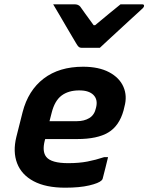

<svg xmlns="http://www.w3.org/2000/svg" viewBox="-20 -860 689 892"><path d="M444 -638H358Q351 -638 346 -642Q341 -646 333 -660Q328 -669 315.5 -689.5Q303 -710 287.5 -737Q272 -764 256 -791Q240 -818 227 -840H326Q344 -840 353 -829Q360 -819 375 -798Q390 -777 415 -743H422Q461 -776 489 -798.5Q517 -821 540 -840H640Q651 -840 649 -831Q648 -827 644 -822.5Q640 -818 623 -803Q608 -790 583.5 -767Q559 -744 531.5 -719Q504 -694 480.5 -672Q457 -650 444 -638ZM366 -550Q439 -550 487 -524.5Q535 -499 553.5 -456.5Q572 -414 558 -364L554 -347Q534 -275 483 -244.5Q432 -214 339 -214H190L188 -207Q175 -156 195 -131Q218 -102 297 -102Q347 -102 386 -109.5Q425 -117 464 -130H482Q476 -106 470 -81Q464 -56 457 -30Q456 -26 452 -22Q439 -9 394.5 1.5Q350 12 283 12Q193 12 136.5 -18Q80 -48 59.5 -101.5Q39 -155 56 -224L85 -339Q111 -440 183 -495Q255 -550 366 -550ZM348 -440Q298 -440 266 -416Q234 -392 220 -336L210 -297H337Q371 -297 395 -311.5Q419 -326 426 -359Q436 -397 414 -419Q404 -429 388 -434.5Q372 -440 348 -440Z"/></svg>

Font: Recursive Mn Lnr St
Style: Bold Italic
Weight: 700
Italic angle: -15°
Monospace: yes
Version: Version 1.079;hotconv 1.0.112;makeotfexe 2.5.65598; ttfautoh